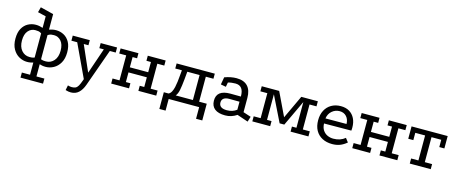

<svg xmlns="http://www.w3.org/2000/svg" viewBox="-48 -1347 5378 2264"><g transform="rotate(15 2641.0 -215.0)"><path d="M221 209V147H321V-2Q308 2 290 6Q272 10 246 10Q196 10 149.5 -15.5Q103 -41 73.5 -92.5Q44 -144 44 -220Q44 -296 71 -344.5Q98 -393 142 -416.5Q186 -440 236 -440Q262 -440 284 -435Q306 -430 321 -425V-566L221 -590L238 -654L399 -614V-425Q414 -430 436 -435Q458 -440 484 -440Q534 -440 578 -416.5Q622 -393 649 -344.5Q676 -296 676 -220Q676 -144 646.5 -92.5Q617 -41 570.5 -15.5Q524 10 474 10Q448 10 429.5 6Q411 2 399 -2V147H496V209ZM260 -53Q293 -53 307 -58Q321 -63 321 -63V-358Q321 -358 304 -367.5Q287 -377 246 -377Q194 -377 159 -336.5Q124 -296 124 -219Q124 -142 162.5 -97.5Q201 -53 260 -53ZM460 -53Q519 -53 557.5 -97.5Q596 -142 596 -219Q596 -296 561 -336.5Q526 -377 474 -377Q436 -377 417.5 -367.5Q399 -358 399 -358V-63Q399 -63 413 -58Q427 -53 460 -53Z M839 224Q824 224 807.5 221.5Q791 219 773 213L785 153Q798 157 810 159Q822 161 833 161Q861 161 879 152.5Q897 144 911 120Q925 96 942 47L1084 -367H1029V-429H1229V-367H1157L994 90Q971 154 933 189Q895 224 839 224ZM964 70 759 -367H688V-429H896V-367H839L995 -12Z M1272 -429H1490V-367H1435V-242H1659V-367H1604V-429H1822V-367H1737V-62H1822V0H1604V-62H1659V-180H1435V-62H1490V0H1272V-62H1357V-367H1272Z M1898 142V-62H1956Q1977 -72 1990.5 -97.5Q2004 -123 2011.5 -156.5Q2019 -190 2023 -223.5Q2027 -257 2029 -282L2037 -367H1956V-429H2422V-367H2329V-62H2422V142H2346V0H1974V142ZM2043 -62H2253V-367H2103L2094 -271Q2086 -189 2076 -138.5Q2066 -88 2043 -62Z M2807 -29Q2742 15 2666 15Q2582 15 2538.5 -19Q2495 -53 2494 -118Q2492 -249 2660 -249L2789 -248Q2789 -315 2764 -347.5Q2739 -380 2688 -380Q2664 -380 2641 -377Q2618 -374 2598 -368L2588 -313L2524 -325L2540 -416Q2578 -430 2614.5 -437Q2651 -444 2685 -444Q2775 -444 2821 -395Q2867 -346 2867 -252V-78L2962 -47L2942 17ZM2663 -186Q2620 -186 2597 -169Q2574 -152 2574 -119Q2574 -49 2670 -49Q2739 -49 2789 -87V-185Z M2995 0V-62H3080V-367H2995V-429H3208L3361 -109H3328L3478 -429H3680V-367H3595V-62H3680V0H3462V-62H3517V-418L3535 -414L3369 -61H3312L3139 -413L3158 -417V-62H3213V0Z M4148 -51Q4108 -17 4066 -1Q4024 15 3972 15Q3902 15 3850 -12.5Q3798 -40 3769.5 -91Q3741 -142 3741 -215Q3741 -284 3768 -335.5Q3795 -387 3844.5 -415.5Q3894 -444 3959 -444Q4020 -444 4063 -418Q4106 -392 4129.5 -345Q4153 -298 4153 -235Q4153 -226 4152.5 -216.5Q4152 -207 4151 -197L3818 -195Q3820 -144 3842 -112Q3864 -80 3897.5 -65Q3931 -50 3969 -50Q4012 -50 4047.5 -62Q4083 -74 4112 -98ZM4076 -258Q4075 -314 4043.5 -348.5Q4012 -383 3960 -383Q3907 -383 3867 -348.5Q3827 -314 3819 -257Z M4215 -429H4433V-367H4378V-242H4602V-367H4547V-429H4765V-367H4680V-62H4765V0H4547V-62H4602V-180H4378V-62H4433V0H4215V-62H4300V-367H4215Z M4824 -429H5265V-278H5203V-367H5084V-62H5173V0H4917V-62H5006V-367H4886V-278H4824Z"/></g></svg>

Font: Podkova VF Beta
Style: Regular
Weight: 400
Designer: Ilya Yudin
Foundry: Cyreal (www.cyreal.org)
Version: Version 2.100